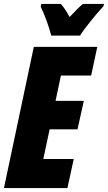

<svg xmlns="http://www.w3.org/2000/svg" viewBox="-25 -951 546 971"><path d="M-5 0 146 -714H467L436 -569H283L256 -441H399L367 -297H226L194 -147H348L316 0ZM234 -771H380Q397 -799 435.5 -846.5Q474 -894 498 -919L501 -931H394Q371 -912 327 -865Q305 -906 283 -931H184L181 -917Q197 -884 211.5 -843.5Q226 -803 234 -771Z"/></svg>

Font: Noto Sans Display Condensed Black
Style: Italic
Weight: 900
Width: 3
Italic angle: -192°
Designer: Monotype Design Team
Foundry: Monotype Imaging Inc.
Version: Version 1.900